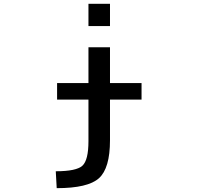

<svg xmlns="http://www.w3.org/2000/svg" viewBox="-20 -771 1040 1010"><path d="M445.3 -633.8V-751H558.6V-633.8ZM280.3 -247.1V-334H445.3V-522.5H558.6V-334H724.6V-247.1H558.6V-33.2Q558.6 114.3 500.5 166.5Q442.4 218.8 278.3 218.8L273.4 129.9Q381.8 129.9 413.6 100.6Q445.3 71.3 445.3 -28.3V-247.1Z"/></svg>

Font: GenEi Gothic M SemiBold
Style: Regular
Weight: 500
Designer: o_tamon (Modified); [Source Han Sans]
Ryoko NISHIZUKA  (kana & ideographs); Paul D. Hunt (Latin, Greek & Cyrillic); Wenl
Version: Version 1.1a;Original Version 1.004